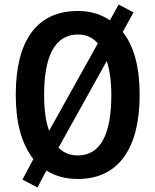

<svg xmlns="http://www.w3.org/2000/svg" viewBox="-20 -773 680 840"><path d="M591 -358C591 -477 567 -571 517 -633L564 -719L499 -753L461 -684C422 -711 375 -725 321 -725C140 -725 49 -594 49 -359C49 -240 72 -147 126 -77L78 13L144 47L183 -27C221 -3 266 10 321 10C499 10 591 -125 591 -358ZM173 -358C173 -529 221 -622 321 -622C357 -622 386 -609 408 -583L195 -201C180 -240 173 -293 173 -358ZM467 -358C467 -185 420 -93 320 -93C286 -93 257 -105 236 -127L447 -506C460 -467 467 -417 467 -358Z"/></svg>

Font: Noto Sans Lao UI Cond SemBd
Style: Regular
Weight: 600
Width: 3
Designer: Monotype Design Team
Foundry: Monotype Imaging Inc.
Version: Version 2.000